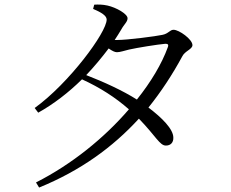

<svg xmlns="http://www.w3.org/2000/svg" viewBox="-20 -798 1040 864"><path d="M735 -585C708 -511 660 -430 596 -350C533 -390 448 -429 368 -460C404 -498 438 -539 469 -580C483 -570 496 -563 506 -563C520 -563 540 -570 561 -575C596 -583 689 -598 724 -601C735 -601 740 -598 735 -585ZM496 -618C506 -633 516 -649 525 -664C539 -690 554 -699 554 -716C554 -735 504 -764 464 -773C442 -778 422 -778 404 -777L399 -758C434 -743 460 -728 460 -710C460 -652 290 -423 136 -312L152 -291C222 -330 289 -382 349 -441C430 -404 500 -359 560 -306C451 -179 304 -59 142 23L156 46C342 -30 487 -135 605 -264C681 -186 699 -142 727 -143C748 -143 761 -157 760 -179C760 -217 709 -268 648 -314C705 -385 755 -461 800 -544C812 -569 846 -576 846 -595C846 -621 786 -664 761 -664C744 -664 738 -646 710 -641C683 -635 554 -618 506 -618Z"/></svg>

Font: Noto Serif CJK JP
Style: Regular
Weight: 400
Designer: Ryoko NISHIZUKA 西塚涼子 (kana & ideographs); Frank Grießhammer (Latin, Greek & Cyrillic); Wenlong ZHANG 张文龙 (bopomofo); San
Foundry: Adobe Systems Incorporated
Version: Version 1.000;PS 1;hotconv 16.6.53;makeotf.lib2.5.65590